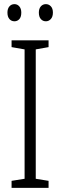

<svg xmlns="http://www.w3.org/2000/svg" viewBox="-20 -909 291 929"><path d="M215 0H36V-34L99 -44V-670L36 -681V-714H215V-681L153 -670V-44L215 -34ZM16 -848Q16 -867 25.5 -878Q35 -889 50 -889Q64 -889 73.5 -878Q83 -867 83 -848Q83 -827 73.5 -816.5Q64 -806 50 -806Q35 -806 25.5 -817Q16 -828 16 -848ZM168 -848Q168 -867 177.5 -878Q187 -889 202 -889Q216 -889 226 -878.5Q236 -868 236 -848Q236 -828 226 -817Q216 -806 202 -806Q187 -806 177.5 -817Q168 -828 168 -848Z"/></svg>

Font: Noto Sans Khmer ExtraCondensed Light
Style: Regular
Weight: 300
Width: 2
Designer: Danh Hong and the Monotype Design Team
Foundry: Monotype Imaging Inc.
Version: Version 2.004; ttfautohint (v1.8.4.7-5d5b)